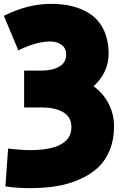

<svg xmlns="http://www.w3.org/2000/svg" viewBox="-44 -759 632 995"><path d="M215 -544Q145 -544 51 -498L-24 -677Q100 -739 220 -739Q336 -739 412.5 -693.5Q489 -648 511 -553Q519 -518 519 -481Q519 -384 441 -312Q492 -275 519.5 -220.5Q547 -166 547 -105Q547 -35 524 20.5Q501 76 461 112Q421 148 365 172Q309 196 247 206Q185 216 113 216Q42 216 -16 207L-2 11Q66 19 110 19Q207 19 260 -5Q326 -35 326 -99Q326 -153 283.5 -177.5Q241 -202 176 -202H81V-393H168Q228 -393 263.5 -414Q299 -435 299 -476Q299 -508 276 -526Q253 -544 215 -544Z"/></svg>

Font: Repo
Style: ExtraBlack
Weight: 1000
Designer: Stefan Peev
Foundry: Context Ltd
Version: Version 001.000